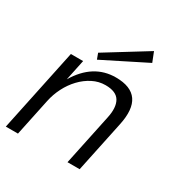

<svg xmlns="http://www.w3.org/2000/svg" viewBox="-180 -791 881 916"><g transform="rotate(30 261.0 -333.0)"><path d="M382.8 0H315.9L375 -280.8Q388.2 -341.8 368.7 -375.5Q349.1 -409.2 290 -409.2Q252.9 -409.2 219.5 -392.1Q186 -375 158.9 -346.4Q131.8 -317.9 113 -281Q94.2 -244.1 85.9 -204.1L43 0H-23.9L71.8 -455.1H139.2L115.2 -340.8Q189.9 -465.8 314 -465.8Q481.9 -465.8 441.9 -280.8ZM429.2 -612.3 192.9 -493.7 181.2 -525.4 408.2 -665.5Z"/></g></svg>

Font: Anonymous Pro
Style: Italic
Weight: 400
Italic angle: -12°
Monospace: yes
Designer: Mark Simonson
Version: Version 1.003